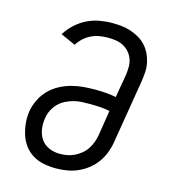

<svg xmlns="http://www.w3.org/2000/svg" viewBox="-111 -832 823 930"><g transform="rotate(15 300.0 -367.5)"><path d="M254 8Q223 8 193 2Q163 -4 138.5 -19Q114 -34 96.5 -57Q79 -80 70 -108Q61 -136 58 -166.5Q55 -197 60 -228Q65 -257 79 -285.5Q93 -314 115 -336.5Q137 -359 165 -374Q193 -389 222.5 -397Q252 -405 282 -407.5Q312 -410 341 -410Q368 -410 394.5 -408Q421 -406 446 -401L466 -517Q469 -538 469 -558.5Q469 -579 462.5 -597Q456 -615 443 -630Q430 -645 413 -654Q396 -663 376.5 -666Q357 -669 336 -669Q315 -669 294 -665.5Q273 -662 253 -652.5Q233 -643 216.5 -628Q200 -613 188 -594L114 -627Q131 -655 156.5 -678.5Q182 -702 211.5 -716.5Q241 -731 273 -737Q305 -743 336 -743Q361 -743 385 -740.5Q409 -738 431 -730.5Q453 -723 473 -711.5Q493 -700 508.5 -683Q524 -666 534 -645.5Q544 -625 549 -601.5Q554 -578 552.5 -554Q551 -530 547 -505L495 -190Q491 -163 481 -136Q471 -109 454 -85Q437 -61 413.5 -42.5Q390 -24 363.5 -12.5Q337 -1 309.5 3.5Q282 8 254 8ZM255 -65Q274 -65 292.5 -68.5Q311 -72 328.5 -80.5Q346 -89 361.5 -102Q377 -115 387.5 -131.5Q398 -148 404.5 -166Q411 -184 414 -202L434 -328Q409 -333 383.5 -334.5Q358 -336 332 -336Q312 -336 292 -335Q272 -334 252 -328.5Q232 -323 213 -313.5Q194 -304 179 -288.5Q164 -273 154.5 -254Q145 -235 142 -215Q137 -187 141 -159Q145 -131 160 -109Q175 -87 200.5 -76Q226 -65 255 -65Z"/></g></svg>

Font: Iosevka Curly Extended
Style: Italic
Weight: 400
Width: 7
Italic angle: -9°
Monospace: yes
Designer: Belleve Invis
Foundry: Belleve Invis
Version: Version 11.1.0; ttfautohint (v1.8.3)